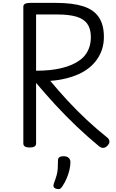

<svg xmlns="http://www.w3.org/2000/svg" viewBox="-20 -1004 802 1325"><path d="M185 14Q163 14 152 7Q141 0 141 -14V-957Q141 -971 152.5 -977.5Q164 -984 186 -984H367Q480 -984 553 -961Q626 -938 661.5 -886Q697 -834 697 -749Q697 -705 685 -666.5Q673 -628 650.5 -595.5Q628 -563 596 -537Q564 -511 523 -492.5Q482 -474 432.5 -462Q383 -450 327 -446Q384 -377 447 -309Q510 -241 578.5 -177Q647 -113 721 -54Q732 -46 735 -30.5Q738 -15 719 4Q706 16 692 16.5Q678 17 663 5Q583 -61 507 -133.5Q431 -206 361.5 -281.5Q292 -357 229 -432V-14Q229 0 218 7Q207 14 185 14ZM229 -516Q280 -516 324 -520.5Q368 -525 406.5 -534.5Q445 -544 476 -557.5Q507 -571 532 -589.5Q557 -608 573.5 -632Q590 -656 598.5 -685Q607 -714 607 -749Q607 -805 582.5 -839.5Q558 -874 507 -889Q456 -904 379 -904H229ZM365 298Q353 293 350 284.5Q347 276 352 261Q364 230 370.5 206.5Q377 183 378.5 159Q380 135 380 105Q380 88 389.5 81Q399 74 418 74Q441 74 453.5 85Q466 96 466 115Q466 140 459 169.5Q452 199 439.5 228Q427 257 411 281Q401 297 391 300Q381 303 365 298Z"/></svg>

Font: Playwrite PL
Style: Regular
Weight: 400
Designer: Veronika Burian, José Scaglione
Foundry: TypeTogether
Version: Version 1.002